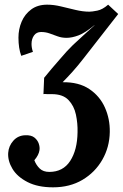

<svg xmlns="http://www.w3.org/2000/svg" viewBox="-20 -531 526 822"><path d="M207 271Q142 271 98 248.5Q54 226 33.5 192Q13 158 15 124Q17 94 37 71.5Q57 49 88 48Q114 47 127.5 58Q141 69 146 84Q151 99 149 112Q146 133 127 155Q135 176 150 190.5Q165 205 191 205Q250 205 280.5 158Q311 111 312 35Q313 -3 305 -40.5Q297 -78 273 -103Q249 -128 202 -128Q187 -128 182 -128Q177 -128 174.5 -128.5Q172 -129 166 -128L169 -198Q186 -219 203 -239Q220 -259 235 -276Q268 -315 292 -338Q316 -361 337.5 -380Q359 -399 385 -423H384Q344 -390 316 -379.5Q288 -369 265 -369Q244 -369 226.5 -375.5Q209 -382 192 -388Q175 -394 156 -394Q136 -394 125.5 -379Q115 -364 115 -343Q115 -326 121 -309L71 -292Q65 -308 62 -327.5Q59 -347 59 -370Q59 -406 72.5 -438Q86 -470 113.5 -490.5Q141 -511 182 -511Q210 -511 241 -503.5Q272 -496 303.5 -488.5Q335 -481 363 -481Q374 -481 396.5 -485.5Q419 -490 443 -511L486 -471L337 -280Q313 -249 290.5 -224Q268 -199 248 -179Q317 -180 362 -150Q407 -120 429 -71Q451 -22 450 34Q449 99 418 153Q387 207 333 239Q279 271 207 271Z"/></svg>

Font: Lora Italic
Style: Italic
Weight: 400
Italic angle: -3°
Designer: Olga Karpushina, Alexei Vanyashin (Cyrillic)
Foundry: Cyreal
Version: Version 2.210; ttfautohint (v1.8.1.43-b0c9)